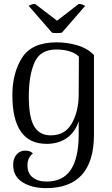

<svg xmlns="http://www.w3.org/2000/svg" viewBox="-20 -740 577 993"><path d="M48 113Q48 80 65.5 59.5Q83 39 110 39Q138 39 150 54Q122 75 122 115Q122 156 149 177.5Q176 199 221 199Q306 199 346.5 137.5Q387 76 387 -45V-113Q369 -57 326 -26.5Q283 4 221 4Q44 4 44 -248Q44 -363 94.5 -442Q145 -521 272 -521Q328 -521 380.5 -505.5Q433 -490 466 -455V-45Q466 233 218 233Q145 233 96.5 202.5Q48 172 48 113ZM387 -248 388 -447Q371 -465 340 -474.5Q309 -484 271 -484Q188 -484 158.5 -417Q129 -350 129 -240Q129 -134 156.5 -87Q184 -40 242 -40Q316 -40 351 -101Q386 -162 387 -248ZM275 -633 388 -720Q394 -720 405.5 -716.5Q417 -713 420 -709L300 -571Q288 -569 274 -569Q261 -569 249 -571L129 -709Q131 -713 142.5 -716.5Q154 -720 161 -720Z"/></svg>

Font: Arima Madurai
Style: Regular
Weight: 400
Designer: Joana Correia and Natanael Gama
Foundry: NDISCOVER
Version: Version 1.019